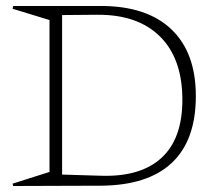

<svg xmlns="http://www.w3.org/2000/svg" viewBox="-20 -620 716 640"><path d="M23.9 0 22 -7.8 145 -46.9V-553.2L22 -590.8L23.9 -600.1H315.9Q469.2 -600.1 551 -522.5Q632.8 -444.8 632.8 -299.8Q632.8 -152.3 552.7 -77.1Q472.7 -2 315.9 -1ZM187 -38.1 315.9 -34.2Q448.7 -29.8 518.3 -93.8Q587.9 -157.7 587.9 -287.1Q587.9 -424.3 513.7 -498Q439.5 -571.8 304.2 -570.8L187 -569.8Z"/></svg>

Font: Halibut Thin
Style: Regular
Weight: 250
Designer: Matteo Maggi
Foundry: Collletttivo
Version: Version 3.080 | FøM Fix